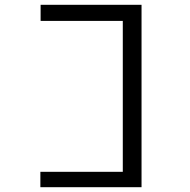

<svg xmlns="http://www.w3.org/2000/svg" viewBox="-20 -690 790 799"><path d="M569 89H148V25H491V-603H149V-670H569Z"/></svg>

Font: Inconsolata ExtraExpanded Thin
Style: Regular
Weight: 100
Width: 8
Monospace: yes
Designer: Raph Levien, Cyreal, Brenton Simpson
Foundry: Raph Levien, Cyreal, Google
Version: Version 3.100; ttfautohint (v1.8.4.7-5d5b)